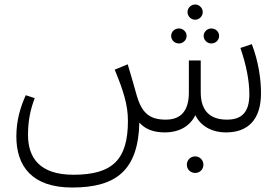

<svg xmlns="http://www.w3.org/2000/svg" viewBox="-20 -591 1249 857"><path d="M851 -503C869 -503 885 -518 885 -537C885 -556 869 -571 851 -571C833 -571 817 -556 817 -537C817 -518 833 -503 851 -503ZM779 -397C797 -397 813 -412 813 -431C813 -449 797 -464 779 -464C759 -464 744 -449 744 -431C744 -412 759 -397 779 -397ZM923 -397C943 -397 958 -412 958 -431C958 -449 943 -464 923 -464C905 -464 889 -449 889 -431C889 -412 905 -397 923 -397ZM1104 -394 1053 -377C1079 -302 1093 -231 1093 -170C1093 -92 1061 -57 993 -57C920 -57 876 -94 876 -179V-321H823V-178C823 -97 788 -57 720 -57C648 -57 613 -86 590 -166C578 -211 566 -249 550 -304L492 -280C530 -188 551 -124 551 -52C551 118 486 189 308 189C157 189 105 113 105 11C105 -55 117 -106 135 -153L95 -166C71 -113 53 -54 53 18C53 152 124 246 302 246C501 246 597 167 602 -44C627 -15 665 0 715 0C783 0 829 -30 852 -77C875 -29 925 0 989 0C1084 0 1145 -54 1145 -175C1145 -237 1134 -316 1104 -394ZM851 107C830 107 814 124 814 144C814 165 830 181 851 181C872 181 888 165 888 144C888 124 872 107 851 107Z"/></svg>

Font: FiraGO Light
Style: Regular
Weight: 300
Designer: bBox Type
Foundry: bBox Type GmbH
Version: Version 1.001;PS 001.001;hotconv 1.0.88;makeotf.lib2.5.64775